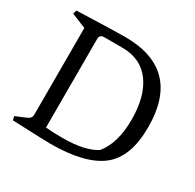

<svg xmlns="http://www.w3.org/2000/svg" viewBox="-147 -817 999 984"><g transform="rotate(30 353.0 -325.0)"><path d="M120 -83V-593L34 -628L40 -650Q266 -658 324 -658Q658 -658 658 -316Q658 -138 563.5 -65Q469 8 265 8Q240 8 40 0L34 -22L89 -45Q107 -52 113.5 -60Q120 -68 120 -83ZM339 -603H232Q205 -603 205 -578V-53Q244 -49 305 -49Q437 -49 503 -92Q565 -168 565 -306.5Q565 -445 507 -524Q449 -603 339 -603Z"/></g></svg>

Font: Fenix
Style: Regular
Weight: 400
Designer: Fernando Diaz
Foundry: Fernando Diaz
Version: 004.301